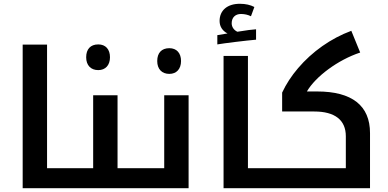

<svg xmlns="http://www.w3.org/2000/svg" viewBox="-20 -996 2053 1016"><path d="M356 -106H229V-760H100V0H356C359 0 361 -2 361 -5V-102C361 -105 359 -106 356 -106Z M500 -625C538 -625 562 -651 562 -693C562 -735 539 -761 500 -761C459 -761 436 -736 436 -693C436 -650 461 -625 500 -625Z M346 0H732C735 0 737 -2 737 -5V-102C737 -105 735 -106 732 -106H602V-492H473V-106H346C343 -106 341 -105 341 -102V-5C341 -2 343 0 346 0Z M876 -605C914 -605 938 -631 938 -673C938 -715 915 -741 876 -741C835 -741 812 -716 812 -673C812 -630 837 -605 876 -605Z M722 0H978V-492H849V-106H722C719 -106 717 -105 717 -102V-5C717 -2 719 0 722 0Z M1130 -810V-761C1164 -767 1286 -782 1335 -786V-841C1317 -840 1284 -836 1236 -828C1219 -836 1206 -852 1206 -873C1206 -904 1226 -922 1255 -922C1274 -922 1292 -918 1308 -910L1326 -959C1305 -970 1280 -976 1249 -976C1184 -976 1142 -942 1142 -885C1142 -855 1158 -832 1184 -819Z M1163 -700V0H1419C1422 0 1424 -2 1424 -5V-102C1424 -105 1422 -106 1419 -106H1292V-700Z M1409 0H1938V-292C1938 -437 1843 -512 1658 -512H1604C1650 -591 1768 -679 1886 -718L1839 -833C1731 -793 1632 -723 1557 -635C1522 -594 1494 -551 1473 -506V-406H1643C1752 -406 1810 -361 1810 -275V-106H1409C1406 -106 1404 -105 1404 -102V-5C1404 -2 1406 0 1409 0Z"/></svg>

Font: Noto Kufi Arabic SemiBold
Style: Regular
Weight: 600
Designer: Monotype Design Team, David Williams, Khaled Hosny
Foundry: Google LLC
Version: Version 2.109